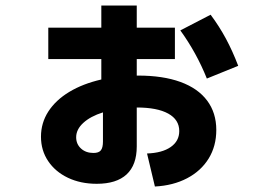

<svg xmlns="http://www.w3.org/2000/svg" viewBox="-20 -639 978 693"><path d="M627 -166Q627 -207 587.2 -229Q547.4 -251 473.6 -251V-110.4Q473.6 -43.5 437 -9.5Q400.4 24.4 329.1 24.4Q271 24.4 225.3 2.7Q179.7 -19 153.8 -57.6Q127.9 -96.2 127.9 -145.5Q127.9 -195.3 154.5 -236.6Q181.2 -277.8 230.2 -307.4Q279.3 -336.9 345.7 -352.1V-425.8H154.3V-539.1H345.7V-619.1H473.6V-539.1H611.3V-425.8H473.6V-366.2H478.5Q567.9 -366.2 631.1 -343.3Q694.3 -320.3 727.5 -276.1Q760.7 -231.9 760.7 -169.9Q760.7 -111.8 733.2 -66.9Q705.6 -22 655.3 4.4Q605 30.8 539.1 34.2L510.7 -85Q565.4 -86.9 596.2 -108.4Q627 -129.9 627 -166ZM630.9 -529.3 740.2 -585.9Q771.5 -543.9 795.4 -499.5Q819.3 -455.1 839.8 -401.4L726.6 -355.5Q689.5 -448.2 630.9 -529.3ZM317.4 -86.9Q336.4 -86.9 344 -96.4Q351.6 -106 351.6 -127.9V-233.4Q306.6 -219.2 280.8 -195.6Q254.9 -171.9 254.9 -143.6Q254.9 -118.7 272.5 -102.8Q290 -86.9 317.4 -86.9Z"/></svg>

Font: Pretendard ExtraBold
Style: Regular
Weight: 800
Designer: Base glyphs from Inter by Rasmus Andersson; Hangeul glyphs from Noto Sans CJK(Source Han Sans) by Jang Soo-young and Kan
Foundry: Kil Hyung-jin
Version: Version 1.309